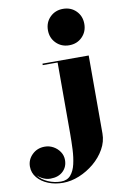

<svg xmlns="http://www.w3.org/2000/svg" viewBox="-272 -821 744 1143"><g transform="rotate(-10 100.5 -250.0)"><path d="M82.5 -650Q82.5 -697.5 114 -728.8Q145.5 -760 192.5 -760Q240 -760 271.2 -728.8Q302.5 -697.5 302.5 -650Q302.5 -603 271.2 -571.5Q240 -540 192.5 -540Q145.5 -540 114 -571.5Q82.5 -603 82.5 -650ZM295.5 -460V11.5Q295.5 60.5 270.2 105.2Q245 150 203.5 184.8Q162 219.5 112.5 239.8Q63 260 14 260Q-34 260 -74.5 243.8Q-115 227.5 -139.5 198.2Q-164 169 -164 131Q-164 89 -133.2 59Q-102.5 29 -57 29Q-29.5 29 -5.5 42.2Q18.5 55.5 33.5 78Q48.5 100.5 48.5 128Q48.5 169.5 20.5 196Q-7.5 222.5 -55 222.5Q-78.5 222.5 -99.2 212.8Q-120 203 -135 188Q-113 217 -74.8 233.8Q-36.5 250.5 3.5 250.5Q41 250.5 62 226.2Q83 202 92.2 162Q101.5 122 103.8 73.8Q106 25.5 106 -22V-451H16V-460Z"/></g></svg>

Font: Bodoni* 24pt Fatface
Style: Regular
Weight: 900
Version: Version 2.3